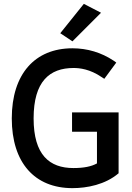

<svg xmlns="http://www.w3.org/2000/svg" viewBox="-20 -962 683 994"><path d="M414 -942 292 -790 355 -748 503 -896ZM594 -65V-380H353V-280H482V-116C453 -100 414 -92 360 -92C236 -92 154 -160 154 -349C154 -541 237 -610 361 -610C393 -610 446 -604 506 -563L520 -554L582 -638L568 -648C505 -690 432 -712 355 -712C161 -712 41 -579 41 -349C41 -119 160 12 355 12C430 12 525 -6 594 -65Z"/></svg>

Font: Mint Spirit
Style: Bold
Weight: 700
Designer: HARENDAL Hirwen
Foundry: Arkandis Digital Foundry.
Version: Version 1.004;FFEdit